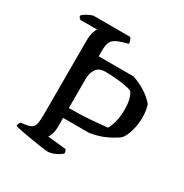

<svg xmlns="http://www.w3.org/2000/svg" viewBox="-164 -833 921 961"><g transform="rotate(30 297.0 -352.0)"><path d="M242 0Q233 0 205.5 -4Q178 -8 144.5 -13.5Q111 -19 83 -24.5Q55 -30 44 -34Q44 -42 47.5 -48.5Q51 -55 54 -58L83 -62Q108 -66 118.5 -76Q129 -86 131.5 -107Q134 -128 134 -164V-571Q134 -608 140.5 -628.5Q147 -649 153 -653H55Q52 -655 48 -659.5Q44 -664 43 -671Q49 -678 61 -685.5Q73 -693 85.5 -698.5Q98 -704 104 -704H313Q318 -700 322 -691Q326 -682 326 -671L283 -658Q251 -648 238.5 -631Q226 -614 226 -572V-541H427Q462 -530 498 -508Q534 -486 558 -457Q569 -426 569 -384Q569 -345 558.5 -307.5Q548 -270 531 -250Q512 -234 470.5 -213.5Q429 -193 375 -185H226V-135Q226 -110 220 -92Q214 -74 208 -67L314 -56Q316 -54 318.5 -48Q321 -42 321 -34Q307 -21 284 -10.5Q261 0 242 0ZM226 -242Q299 -242 354.5 -246.5Q410 -251 445 -255Q457 -275 464.5 -306.5Q472 -338 472 -372Q472 -440 449 -470Q434 -477 407.5 -481.5Q381 -486 351 -488.5Q321 -491 294 -491Q258 -491 242 -468Q226 -445 226 -409Z"/></g></svg>

Font: Texturina 72pt Medium
Style: Regular
Weight: 500
Designer: Guillermo Torres Carreño
Foundry: Omnibus-Type
Version: Version 1.002; ttfautohint (v1.8.3)